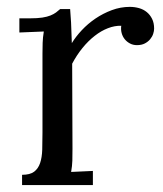

<svg xmlns="http://www.w3.org/2000/svg" viewBox="-20 -536 473 556"><path d="M331.1 -461.4Q312 -461.9 292.5 -454.3Q272.9 -446.8 254.2 -432.1Q235.4 -417.5 218.8 -397Q202.1 -376.5 189 -351.6L189.9 -106Q189.9 -85.9 189.5 -70.6Q189 -55.2 186 -38.1L249 -41V0H43.9V-29.8Q66.9 -29.8 78.9 -38.8Q90.8 -47.9 96.2 -64Q101.6 -80.1 102.3 -102.5Q103 -125 103 -151.9V-380.4Q103 -396 103.5 -411.9Q104 -427.7 106.9 -444.8L36.1 -441.9V-482.9H66.9Q88.4 -482.9 102.5 -485.1Q116.7 -487.3 126.2 -491.2Q135.7 -495.1 142.1 -499.8Q148.4 -504.4 154.3 -509.8H183.1Q184.6 -494.1 185.8 -470.9Q187 -447.8 188 -411.1Q199.2 -429.7 216.8 -448.5Q234.4 -467.3 256.3 -482.2Q278.3 -497.1 303.7 -506.6Q329.1 -516.1 356 -516.1Q369.6 -516.1 382.6 -512.5Q395.5 -508.8 405 -501Q414.6 -493.2 420.4 -481.4Q426.3 -469.7 426.3 -453.1Q426.3 -446.3 423.6 -438Q420.9 -429.7 414.8 -422.4Q408.7 -415 399.4 -410.2Q390.1 -405.3 376.5 -405.3Q365.2 -405.3 356.2 -410.2Q347.2 -415 341.1 -422.6Q335 -430.2 332.3 -440.2Q329.6 -450.2 331.1 -461.4Z"/></svg>

Font: Lora
Style: Regular
Weight: 400
Designer: Olga Karpushina, Alexei Vanyashin
Foundry: Cyreal (www.cyreal.org, a@cyreal.org)
Version: Version 1.014